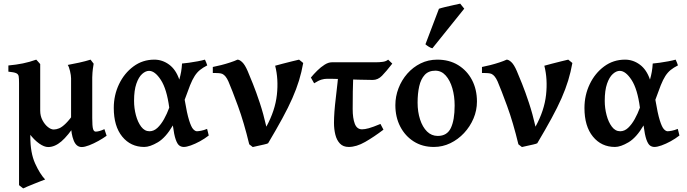

<svg xmlns="http://www.w3.org/2000/svg" viewBox="-20 -799 3803 1063"><path d="M570.3 -47.4Q550.8 -33.2 524.9 -18.8Q499 -4.4 473.9 5.4Q448.7 15.1 432.6 15.1Q402.3 15.1 387.9 -21.5Q373.5 -58.1 373.5 -105.5Q373.5 -109.9 373.5 -135.7Q373.5 -161.6 373.5 -198.2Q373.5 -234.9 373.5 -271.5Q373.5 -308.1 373.5 -334.2Q373.5 -360.4 373.5 -365.2Q373.5 -380.9 367.7 -405.5Q361.8 -430.2 355 -439.5Q381.8 -444.3 417.7 -452.1Q453.6 -460 481.4 -468.8L498.5 -446.3Q496.6 -433.6 494.1 -417.2Q491.7 -400.9 490.7 -370.6Q490.7 -367.2 490.7 -345.2Q490.7 -323.2 490.7 -292.2Q490.7 -261.2 490.7 -229.7Q490.7 -198.2 490.7 -174.8Q490.7 -151.4 490.7 -145.5Q490.7 -100.1 495.1 -85.2Q499.5 -70.3 509.8 -70.3Q528.8 -70.3 558.1 -84ZM403.3 -118.2Q356 -46.9 319.6 -15.9Q283.2 15.1 246.6 15.1Q224.6 15.1 197 -4.4Q169.4 -23.9 144 -57.4Q118.7 -90.8 102.1 -133.5Q85.4 -176.3 85.4 -223.1Q85.4 -227.1 85.4 -244.1Q85.4 -261.2 85.4 -282.5Q85.4 -303.7 85.4 -320.1Q85.4 -336.4 85.4 -338.9Q85.4 -363.8 83.5 -376.2Q81.5 -388.7 69.3 -394Q57.1 -399.4 26.4 -402.3V-436.5Q69.8 -440.4 106.9 -448Q144 -455.6 180.7 -468.8Q180.7 -468.8 189.7 -459Q198.7 -449.2 202.6 -444.3Q202.6 -442.9 202.6 -417Q202.6 -391.1 202.6 -353.8Q202.6 -316.4 202.6 -278.6Q202.6 -240.7 202.6 -214.4Q202.6 -188 202.6 -186Q202.6 -157.2 215.1 -133.5Q227.5 -109.9 244.9 -95.9Q262.2 -82 277.3 -82Q291.5 -82 307.6 -88.6Q323.7 -95.2 345 -116.2Q366.2 -137.2 396 -179.7ZM147.9 -224.1Q147.9 -179.7 147.9 -139.4Q147.9 -99.1 147.9 -42Q147.9 47.4 174.3 105.7Q200.7 164.1 230 194.8Q222.7 197.3 205.3 204.1Q188 210.9 167.7 219Q147.5 227.1 130.9 234.1Q114.3 241.2 108.4 244.1L85.4 226.1Q85.4 223.1 85.4 195.1Q85.4 167 85.4 122.3Q85.4 77.6 85.4 24.2Q85.4 -29.3 85.4 -83Q85.4 -136.7 85.4 -183.3Q85.4 -230 85.4 -261.5Q85.4 -293 85.4 -300.3Q85.4 -300.3 94.5 -292.2Q103.5 -284.2 115.2 -272Q127 -259.8 136.7 -246.8Q146.5 -233.9 147.9 -224.1Z M778.8 14.6Q703.6 14.6 656.7 -42.7Q609.9 -100.1 609.9 -201.2Q609.9 -272 638.9 -332.8Q668 -393.6 718.8 -431.2Q769.5 -468.8 834.5 -468.8Q878.9 -468.8 916.3 -441.4Q953.6 -414.1 972.7 -358.4Q979 -380.9 982.7 -401.1Q986.3 -421.4 987.8 -447.3Q1002 -448.2 1026.1 -451.7Q1050.3 -455.1 1075 -459.7Q1099.6 -464.4 1114.7 -468.8Q1117.7 -463.9 1121.8 -452.6Q1126 -441.4 1127.4 -437Q1103.5 -424.8 1087.2 -411.6Q1070.8 -398.4 1057.9 -378.4Q1044.9 -358.4 1032.2 -326.7Q1019.5 -294.9 1002.4 -246.6Q1015.1 -170.4 1026.9 -133.1Q1038.6 -95.7 1049.6 -84Q1060.5 -72.3 1070.3 -72.3Q1078.1 -72.3 1093.5 -75.2Q1108.9 -78.1 1126.5 -85.4Q1127.9 -81.1 1130.9 -68.6Q1133.8 -56.2 1135.7 -48.8Q1113.3 -31.2 1086.9 -16.8Q1060.5 -2.4 1036.6 6.1Q1012.7 14.6 997.6 14.6Q983.9 14.6 972.9 6.8Q961.9 -1 952.9 -26.4Q943.8 -51.8 937 -104.5Q897.5 -37.1 853.8 -11.2Q810.1 14.6 778.8 14.6ZM807.6 -72.3Q831.5 -72.3 851.6 -91.1Q871.6 -109.9 888.2 -139.6Q904.8 -169.4 917 -203.1Q903.3 -306.2 870.6 -356.4Q837.9 -406.7 805.2 -406.7Q786.1 -406.7 766.8 -389.4Q747.6 -372.1 734.9 -335.4Q722.2 -298.8 722.2 -240.7Q722.2 -200.2 732.4 -161.4Q742.7 -122.6 761.7 -97.4Q780.8 -72.3 807.6 -72.3Z M1658.7 -450.2Q1649.9 -400.4 1635.5 -353.3Q1621.1 -306.2 1598.6 -255.1Q1576.2 -204.1 1543.2 -143.6Q1510.3 -83 1464.4 -5.9Q1459.5 -2.9 1441.4 1.2Q1423.3 5.4 1404.8 9.3Q1386.2 13.2 1379.4 15.1L1359.9 0Q1330.6 -121.6 1297.4 -212.2Q1264.2 -302.7 1244.6 -348.1Q1230 -380.9 1211.4 -389.6Q1204.1 -393.1 1191.4 -394Q1178.7 -395 1168.5 -395Q1158.2 -395 1158.2 -395V-428.2Q1178.7 -432.1 1204.6 -438.7Q1230.5 -445.3 1254.9 -453.4Q1279.3 -461.4 1294.9 -468.8Q1306.2 -468.8 1321 -454.8Q1335.9 -440.9 1351.1 -405.8Q1361.8 -380.9 1380.1 -335.2Q1398.4 -289.6 1418.5 -229Q1438.5 -168.5 1454.6 -97.7Q1503.4 -187 1512.9 -273.9Q1522.5 -360.8 1503.4 -435.1Q1518.6 -439.5 1544.9 -446.3Q1571.3 -453.1 1596.9 -459.5Q1622.6 -465.8 1635.7 -468.8Q1639.2 -466.3 1647.5 -459.5Q1655.8 -452.6 1658.7 -450.2Z M2151.9 -446.8Q2117.7 -402.8 2095 -379.6Q2072.3 -356.4 2043.9 -356.4Q2005.4 -356.4 1961.9 -357.9Q1918.5 -359.4 1879.2 -361.1Q1839.8 -362.8 1814 -362.8H1790.5Q1775.9 -362.8 1760 -358.2Q1744.1 -353.5 1719.2 -337.9L1701.2 -369.6Q1716.8 -388.7 1736.6 -408.2Q1756.3 -427.7 1777.3 -440.9Q1798.3 -454.1 1816.9 -454.1Q1857.9 -454.1 1903.6 -454.1Q1949.2 -454.1 1990 -454.1Q2030.8 -454.1 2057.6 -454.1Q2082 -454.1 2100.1 -456.8Q2118.2 -459.5 2128.9 -468.8ZM2103 -81.1Q2050.3 -41 2001.7 -13.2Q1953.1 14.6 1910.6 14.6Q1879.9 14.6 1862.1 -4.2Q1844.2 -22.9 1836.7 -53.2Q1829.1 -83.5 1829.1 -118.7Q1829.1 -174.3 1839.1 -256.3Q1849.1 -338.4 1857.4 -429.2L1938.5 -426.3Q1934.1 -348.1 1933.3 -293Q1932.6 -237.8 1932.6 -195.3Q1932.6 -144.5 1944.3 -113.8Q1956.1 -83 1984.4 -83Q1999.5 -83 2022 -89.1Q2044.4 -95.2 2086.4 -112.8Z M2620.6 -236.8Q2620.6 -188 2601.6 -143.1Q2582.5 -98.1 2549.3 -62.5Q2516.1 -26.9 2473.1 -6.1Q2430.2 14.6 2381.8 14.6Q2318.8 14.6 2271 -15.6Q2223.1 -45.9 2196 -98.1Q2168.9 -150.4 2168.9 -216.8Q2168.9 -265.1 2186.3 -310.3Q2203.6 -355.5 2235.1 -391.4Q2266.6 -427.2 2308.8 -448Q2351.1 -468.8 2400.9 -468.8Q2467.3 -468.8 2516.6 -438.5Q2565.9 -408.2 2593.3 -356Q2620.6 -303.7 2620.6 -236.8ZM2497.1 -214.8Q2497.1 -266.6 2484.4 -310.3Q2471.7 -354 2447.8 -380.9Q2423.8 -407.7 2390.1 -407.7Q2353 -407.7 2331.5 -384.5Q2310.1 -361.3 2301 -321.3Q2292 -281.2 2292 -231Q2292 -179.7 2305.7 -137.7Q2319.3 -95.7 2344.2 -71Q2369.1 -46.4 2403.8 -46.4Q2455.1 -46.4 2476.1 -90.3Q2497.1 -134.3 2497.1 -214.8ZM2374 -531.7Q2365.7 -533.2 2354.7 -539.8Q2343.8 -546.4 2335.4 -553.7L2410.2 -750.5Q2420.9 -754.4 2444.1 -760Q2467.3 -765.6 2491.2 -770.8Q2515.1 -775.9 2527.8 -778.8L2550.3 -751Z M3148.9 -450.2Q3140.1 -400.4 3125.7 -353.3Q3111.3 -306.2 3088.9 -255.1Q3066.4 -204.1 3033.4 -143.6Q3000.5 -83 2954.6 -5.9Q2949.7 -2.9 2931.6 1.2Q2913.6 5.4 2895 9.3Q2876.5 13.2 2869.6 15.1L2850.1 0Q2820.8 -121.6 2787.6 -212.2Q2754.4 -302.7 2734.9 -348.1Q2720.2 -380.9 2701.7 -389.6Q2694.3 -393.1 2681.6 -394Q2668.9 -395 2658.7 -395Q2648.4 -395 2648.4 -395V-428.2Q2668.9 -432.1 2694.8 -438.7Q2720.7 -445.3 2745.1 -453.4Q2769.5 -461.4 2785.2 -468.8Q2796.4 -468.8 2811.3 -454.8Q2826.2 -440.9 2841.3 -405.8Q2852.1 -380.9 2870.4 -335.2Q2888.7 -289.6 2908.7 -229Q2928.7 -168.5 2944.8 -97.7Q2993.7 -187 3003.2 -273.9Q3012.7 -360.8 2993.7 -435.1Q3008.8 -439.5 3035.2 -446.3Q3061.5 -453.1 3087.2 -459.5Q3112.8 -465.8 3126 -468.8Q3129.4 -466.3 3137.7 -459.5Q3146 -452.6 3148.9 -450.2Z M3384.8 14.6Q3309.6 14.6 3262.7 -42.7Q3215.8 -100.1 3215.8 -201.2Q3215.8 -272 3244.9 -332.8Q3273.9 -393.6 3324.7 -431.2Q3375.5 -468.8 3440.4 -468.8Q3484.9 -468.8 3522.2 -441.4Q3559.6 -414.1 3578.6 -358.4Q3585 -380.9 3588.6 -401.1Q3592.3 -421.4 3593.8 -447.3Q3607.9 -448.2 3632.1 -451.7Q3656.2 -455.1 3680.9 -459.7Q3705.6 -464.4 3720.7 -468.8Q3723.6 -463.9 3727.8 -452.6Q3731.9 -441.4 3733.4 -437Q3709.5 -424.8 3693.1 -411.6Q3676.8 -398.4 3663.8 -378.4Q3650.9 -358.4 3638.2 -326.7Q3625.5 -294.9 3608.4 -246.6Q3621.1 -170.4 3632.8 -133.1Q3644.5 -95.7 3655.5 -84Q3666.5 -72.3 3676.3 -72.3Q3684.1 -72.3 3699.5 -75.2Q3714.8 -78.1 3732.4 -85.4Q3733.9 -81.1 3736.8 -68.6Q3739.7 -56.2 3741.7 -48.8Q3719.2 -31.2 3692.9 -16.8Q3666.5 -2.4 3642.6 6.1Q3618.7 14.6 3603.5 14.6Q3589.8 14.6 3578.9 6.8Q3567.9 -1 3558.8 -26.4Q3549.8 -51.8 3543 -104.5Q3503.4 -37.1 3459.7 -11.2Q3416 14.6 3384.8 14.6ZM3413.6 -72.3Q3437.5 -72.3 3457.5 -91.1Q3477.5 -109.9 3494.1 -139.6Q3510.7 -169.4 3522.9 -203.1Q3509.3 -306.2 3476.6 -356.4Q3443.8 -406.7 3411.1 -406.7Q3392.1 -406.7 3372.8 -389.4Q3353.5 -372.1 3340.8 -335.4Q3328.1 -298.8 3328.1 -240.7Q3328.1 -200.2 3338.4 -161.4Q3348.6 -122.6 3367.7 -97.4Q3386.7 -72.3 3413.6 -72.3Z"/></svg>

Font: Gentium Plus
Style: Bold
Weight: 700
Designer: Victor Gaultney, Annie Olsen, Iska Routamaa, Becca Hirsbrunner
Foundry: SIL International
Version: Version 6.101